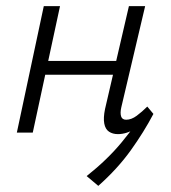

<svg xmlns="http://www.w3.org/2000/svg" viewBox="-20 -433 557 627"><path d="M365 5Q348 5 336 -3Q324 -11 320.5 -29.5Q317 -48 323 -77L401 -413H454L376 -82Q372 -64 375.5 -53Q379 -42 392 -42Q409 -42 426.5 -55Q444 -68 461 -85L481 -61Q454 -33 424 -14Q394 5 365 5ZM35 0 123 -413H176L87 0ZM99 -189 109 -234H390L380 -189ZM301 174 263 142Q331 88 377.5 31.5Q424 -25 460 -82L481 -61Q450 -2 407 58Q364 118 301 174Z"/></svg>

Font: Ysabeau Office Light
Style: Italic
Weight: 300
Italic angle: -12°
Designer: Christian Thalmann (Catharsis Fonts)
Version: Version 2.001;gftools[0.9.30]; featfreeze: tnum,lnum,ss02